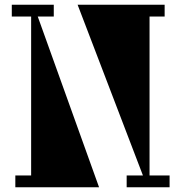

<svg xmlns="http://www.w3.org/2000/svg" viewBox="-20 -794 769 814"><path d="M208 -724H140L400 0H45V-50H112V-724H30V-774H208ZM614 -50H699V0H517V-50H586L309 -774H678V-724H614Z"/></svg>

Font: Chokokutai
Style: Regular
Weight: 400
Designer: 108号,108go
Foundry: Font Zone 108
Version: Version 1.000; ttfautohint (v1.8.3)